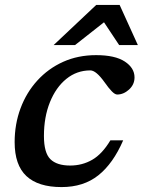

<svg xmlns="http://www.w3.org/2000/svg" viewBox="-20 -749 580 780"><path d="M347 -463Q292 -463 249.5 -428.5Q207 -394 182.8 -333.8Q158.5 -273.5 158.5 -196.5Q158.5 -128 184.8 -102.2Q211 -76.5 265 -76.5Q314 -76.5 354.5 -99.8Q395 -123 428.5 -179H480.5Q439.5 -84.5 379.5 -36.8Q319.5 11 230 11Q135 11 87.2 -33.8Q39.5 -78.5 39.5 -171.5Q39.5 -245 63.5 -309.2Q87.5 -373.5 131.8 -422Q176 -470.5 236.5 -497.8Q297 -525 370.5 -525Q447.5 -525 487 -499Q526.5 -473 526.5 -434.5Q526.5 -405.5 504.2 -385.2Q482 -365 456 -365Q447 -365 434.2 -378Q421.5 -391 405 -414.5Q370.5 -463 347 -463ZM198 -566 371 -729H466L540 -566H464L402.5 -658.5L285 -566Z"/></svg>

Font: Newsreader 6pt Medium
Style: Italic
Weight: 500
Italic angle: -17°
Designer: Hugues Gentile
Foundry: Production Type
Version: Version 1.003; ttfautohint (v1.8.3)